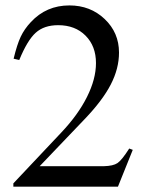

<svg xmlns="http://www.w3.org/2000/svg" viewBox="-20 -696 540 716"><path d="M475.1 -137.2 419.9 0H29.8V-12.2L208 -201.2Q271 -267.6 304.4 -334.5Q337.9 -401.4 337.9 -460.9Q337.9 -523.9 299.1 -563Q260.3 -602.1 196.8 -602.1Q144.5 -602.1 113.3 -574Q82 -545.9 51.8 -472.2L30.8 -477.1Q43.5 -529.8 57.1 -558.8Q70.8 -587.9 95.2 -613.8Q152.8 -675.8 238.8 -675.8Q316.9 -675.8 370.4 -625Q423.8 -574.2 423.8 -500Q423.8 -440.4 393.1 -380.9Q362.3 -321.3 295.9 -252L127.9 -76.2H367.2Q402.3 -77.1 418.2 -87.9Q434.1 -98.6 461.9 -142.1Z"/></svg>

Font: Accordance
Style: Regular
Weight: 400
Version: Version 1.1 (build May 11, 2018) Miklal Software Solutions, 